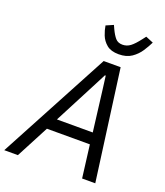

<svg xmlns="http://www.w3.org/2000/svg" viewBox="-190 -1029 977 1138"><g transform="rotate(20 298.0 -460.0)"><path d="M547 0H464L438 -206H167L59 0H-27L346 -698H453ZM430 -278 398 -536 387 -621H382L337 -534L204 -278ZM415 -766Q366 -766 339 -788.5Q312 -811 300 -842Q288 -873 284 -900L330 -920L340 -898Q356 -864 372 -845.5Q388 -827 417 -827Q444 -827 466 -843.5Q488 -860 517 -898L534 -920L582 -900Q569 -873 548.5 -841.5Q528 -810 496 -788Q464 -766 415 -766Z"/></g></svg>

Font: IBM Plex Sans
Style: Italic
Weight: 400
Italic angle: -11.31°
Designer: Mike Abbink, Paul van der Laan, Pieter van Rosmalen
Foundry: Bold Monday
Version: Version 3.201